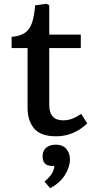

<svg xmlns="http://www.w3.org/2000/svg" viewBox="-20 -703 495 1010"><path d="M275 14Q195 14 160 -26.5Q125 -67 125 -137V-450H41V-509Q85 -513 110 -529.5Q135 -546 147.5 -581Q160 -616 165 -675L224 -683L239 -676V-521H405V-450H239V-151Q239 -70 312 -70Q339 -70 361.5 -79Q384 -88 407 -104L439 -54Q368 14 275 14ZM244 287 214 252Q242 229 253.5 209Q265 189 266 170H255Q227 170 215.5 156Q204 142 204 120Q204 90 223 74Q242 58 274 58Q310 58 329 80.5Q348 103 348 136Q348 175 322 217Q296 259 244 287Z"/></svg>

Font: Literata 7pt Medium
Style: Regular
Weight: 500
Designer: Latin by Veronika Burian and Jose Scaglione. Greek by Irene Vlachou. Cyrillic by Vera Evstafieva.
Foundry: TypeTogether
Version: Version 3.002